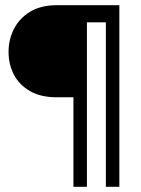

<svg xmlns="http://www.w3.org/2000/svg" viewBox="-20 -720 544 740"><path d="M315 0H263V-345H199Q137 -345 95.5 -369Q54 -393 33.5 -432.5Q13 -472 13 -520Q13 -568 34 -609Q55 -650 96.5 -675Q138 -700 199 -700H440V0H388V-634H315Z"/></svg>

Font: Be Vietnam Pro Light
Style: Regular
Weight: 300
Designer: Lam Bao, Tony Le, Vietanh Nguyen
Foundry: Yellow Type Foundry
Version: Version 1.002; ttfautohint (v1.8.3)